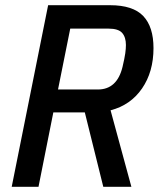

<svg xmlns="http://www.w3.org/2000/svg" viewBox="-20 -718 622 738"><path d="M128 0H25L165 -698H403Q491 -698 530.5 -656.5Q570 -615 570 -533Q570 -442 526 -378Q482 -314 405 -294L485 0H377L306 -286H185ZM356 -374Q430 -374 451 -461Q459 -495 461.5 -513Q464 -531 464 -545Q464 -575 449.5 -591.5Q435 -608 397 -608H250L203 -374Z"/></svg>

Font: IBM Plex Sans Condensed Medium
Style: Italic
Weight: 500
Width: 3
Italic angle: -11°
Designer: Mike Abbink, Paul van der Laan, Pieter van Rosmalen
Foundry: Bold Monday
Version: Version 1.3